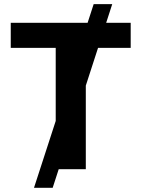

<svg xmlns="http://www.w3.org/2000/svg" viewBox="-20 -817 683 927"><path d="M432.2 -796.9H521.8L234.3 89.8H144.1ZM31.9 -707H611V-585.8H394.3V0H249V-585.8H31.9Z"/></svg>

Font: Pretendard GOV Variable
Style: Regular
Weight: 400
Designer: Base glyphs from Inter by Rasmus Andersson; Hangul glyphs from Noto Sans CJK(Source Han Sans) by Jang Soo-young and Kang
Foundry: Kil Hyung-jin
Version: Version 1.307;Glyphs 3.2 (3192)